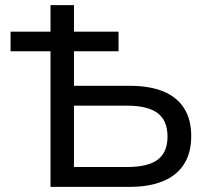

<svg xmlns="http://www.w3.org/2000/svg" viewBox="-20 -725 823 745"><path d="M176 0V-526H21V-602H176V-705H267V-602H440V-526H267V-392H485Q560 -392 613 -370.5Q666 -349 694 -305.5Q722 -262 722 -197Q722 -132 694 -88Q666 -44 612.5 -22Q559 0 485 0ZM267 -77H474Q554 -77 592 -105.5Q630 -134 630 -195Q630 -258 591 -286.5Q552 -315 474 -315H267Z"/></svg>

Font: Nunito Sans 7pt
Style: Regular
Weight: 400
Designer: Vernon Adams
Foundry: Vernon Adams
Version: Version 3.101;gftools[0.9.27]